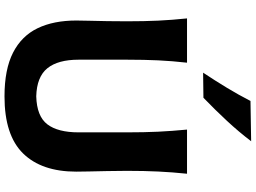

<svg xmlns="http://www.w3.org/2000/svg" viewBox="-160 -951 1125 845"><g transform="rotate(90 402.5 -528.5)"><path d="M404.3 14.2Q285.2 14.2 211.7 -23.4Q138.2 -61 104.2 -131.6Q70.3 -202.1 70.3 -301.8Q70.3 -323.2 71.3 -359.1Q72.3 -395 73 -438.2Q73.7 -481.4 73.7 -524.9Q73.7 -601.1 70.8 -662.4Q67.9 -723.6 61 -789.1H255.9Q248.5 -723.6 245.6 -662.4Q242.7 -601.1 242.7 -524.9V-312Q242.7 -221.2 280.3 -174.6Q317.9 -127.9 403.8 -125.5Q491.7 -127.9 527.1 -174.3Q562.5 -220.7 562.5 -312V-524.9Q562.5 -601.1 559.6 -662.4Q556.6 -723.6 550.3 -789.1H744.6Q737.8 -723.6 734.9 -662.4Q731.9 -601.1 731.9 -524.9Q731.9 -481.4 732.9 -437.7Q733.9 -394 734.6 -357.9Q735.4 -321.8 735.4 -301.3Q735.4 -149.4 655.3 -67.6Q575.2 14.2 404.3 14.2ZM299.8 -859.9Q334.5 -912.1 366 -964.1Q397.5 -1016.1 424.3 -1068.4L601.6 -1071.3Q560.5 -1017.1 511.7 -964.6Q462.9 -912.1 410.2 -861.3Z"/></g></svg>

Font: Pinar Bold
Style: Regular
Weight: 700
Designer: Amin Abedi
Version: Version 3.000